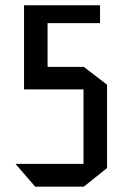

<svg xmlns="http://www.w3.org/2000/svg" viewBox="-20 -698 472 718"><path d="M111.6 0 38.8 -84.2V-85.2H292.3V0ZM69.9 -363.8V-447.9H292.3V-363.8ZM69.9 -447.9V-678.3H157.9V-447.9ZM292.3 0V-447.9H293.3L380.3 -381.3V-69.4L293.3 0ZM157.9 -611.5V-678.3H354.1V-611.5Z"/></svg>

Font: Foldit Thin
Style: Regular
Weight: 100
Designer: Sophia Tai
Foundry: Sophia Tai
Version: Version 1.003